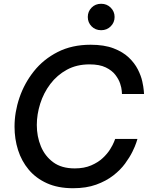

<svg xmlns="http://www.w3.org/2000/svg" viewBox="-20 -987 797 1017"><path d="M516 -827Q485 -827 465 -847.5Q445 -868 445 -897Q445 -926 465 -946.5Q485 -967 516 -967Q546 -967 566.5 -946.5Q587 -926 587 -897Q587 -868 566.5 -847.5Q546 -827 516 -827ZM367 10Q287 10 228.5 -16.5Q170 -43 132 -88.5Q94 -134 75.5 -192.5Q57 -251 57 -316Q57 -393 83 -469.5Q109 -546 159.5 -609.5Q210 -673 285.5 -711.5Q361 -750 460 -750Q532 -750 581.5 -731Q631 -712 662 -682.5Q693 -653 710 -619.5Q727 -586 733.5 -556.5Q740 -527 741.5 -508Q743 -489 743 -489H626Q626 -489 625 -505Q624 -521 616.5 -544Q609 -567 591 -590.5Q573 -614 540 -630Q507 -646 454 -646Q386 -646 334 -617.5Q282 -589 246.5 -542Q211 -495 193 -438Q175 -381 175 -325Q175 -264 196.5 -212Q218 -160 262 -127.5Q306 -95 376 -95Q426 -95 463 -111Q500 -127 524.5 -150Q549 -173 563.5 -196.5Q578 -220 584 -235.5Q590 -251 590 -251H708Q708 -251 702 -232Q696 -213 681.5 -183.5Q667 -154 642.5 -120.5Q618 -87 580 -57.5Q542 -28 489.5 -9Q437 10 367 10Z"/></svg>

Font: Be Vietnam Pro Medium
Style: Italic
Weight: 500
Italic angle: -12°
Designer: Lam Bao, Tony Le, Vietanh Nguyen
Foundry: Yellow Type Foundry
Version: Version 1.002; ttfautohint (v1.8.3)